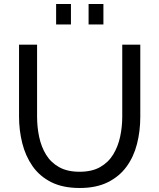

<svg xmlns="http://www.w3.org/2000/svg" viewBox="-20 -933 795 958"><path d="M75 -351V-710H165V-351Q165 -299 175.5 -249.5Q186 -200 210 -161Q234 -122 275 -99Q316 -76 377 -76Q439 -76 480 -99.5Q521 -123 545 -162.5Q569 -202 579.5 -251Q590 -300 590 -351V-710H680V-351Q680 -279 663.5 -214.5Q647 -150 611 -101Q575 -52 517.5 -23.5Q460 5 378 5Q293 5 235 -24.5Q177 -54 142 -104.5Q107 -155 91 -219Q75 -283 75 -351ZM260 -811V-913H334V-811ZM422 -913H496V-811H422Z"/></svg>

Font: YasnoRaleway Medium
Style: Regular
Weight: 500
Designer: Matt McInerney, Pablo Impallari, Rodrigo Fuenzalida
Foundry: Matt McInerney, Pablo Impallari, Rodrigo Fuenzalida
Version: Version 4.026